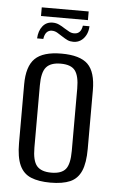

<svg xmlns="http://www.w3.org/2000/svg" viewBox="-51 -714 455 757"><g transform="rotate(5 176.5 -335.0)"><path d="M177.3 7.3Q130.7 7.3 100.3 -5.3Q69.8 -17.8 55.2 -49.8Q40.7 -81.7 40.7 -138V-369.4Q40.7 -441.2 72.5 -472.2Q104.3 -503.3 177.3 -503.3Q250.4 -503.3 281.5 -472.9Q312.6 -442.6 312.6 -369.4V-138.2Q312.6 -82.5 298.7 -50.5Q284.8 -18.6 255.1 -5.6Q225.3 7.3 177.3 7.3ZM177.3 -32.2Q217.4 -32.2 234 -52.2Q250.6 -72.2 250.6 -124.8V-371.6Q250.6 -420.7 234.7 -442.1Q218.8 -463.6 177.3 -463.6Q137.6 -463.6 120.1 -443.2Q102.7 -422.8 102.7 -371.6V-124.8Q102.7 -72.9 120.1 -52.5Q137.6 -32.2 177.3 -32.2ZM219.2 -553.7Q205.8 -553.7 196.1 -558.2Q186.5 -562.7 172.5 -571.8Q164 -577.4 153.6 -583.7Q143.2 -590 131.2 -590Q118.9 -590 110.8 -581.3Q102.7 -572.5 100.3 -554.7H75.7Q77.1 -584.6 92 -603.3Q106.8 -622 131.7 -622Q145.5 -622 157.3 -616.5Q169 -611 180.6 -603.2Q191.2 -596.5 200.2 -591.9Q209.2 -587.2 219.5 -587.2Q232.7 -587.2 240.6 -595.3Q248.5 -603.4 251.2 -620.4H277.3Q276.6 -599.9 268.3 -584.7Q260.1 -569.6 247.4 -561.6Q234.8 -553.7 219.2 -553.7ZM83.4 -643.9V-678.2H269.1V-643.9Z"/></g></svg>

Font: Alumni Sans SC Thin
Style: Regular
Weight: 100
Designer: Robert E. Leuschke
Foundry: Robert E. Leuschke
Version: Version 1.018